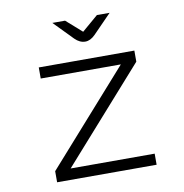

<svg xmlns="http://www.w3.org/2000/svg" viewBox="-77 -746 786 819"><g transform="rotate(-10 316.0 -336.5)"><path d="M105 0V-48L460 -448H113V-496H527V-448L172 -48H536V0ZM328 -570Q304 -570 283 -591L203 -673H258L326 -613L396 -673H451L371 -591Q350 -570 328 -570Z"/></g></svg>

Font: Atkinson Hyperlegible Mono ExtraLight
Style: Regular
Weight: 200
Monospace: yes
Designer: Elliott Scott, Megan Eiswerth, Linus Boman, Theodore Petrosky, Letters from Sweden
Foundry: Applied Design Works, Letters from Sweden
Version: Version 2.001